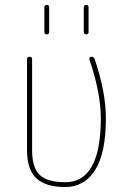

<svg xmlns="http://www.w3.org/2000/svg" viewBox="-20 -750 540 780"><path d="M245.1 9.8Q165 9.8 127.4 -25.9Q89.8 -61.5 89.8 -139.6V-509.8Q89.8 -519.5 100.1 -519.5Q110.4 -519.5 110.4 -509.8V-139.6Q110.4 -69.3 141.1 -39.6Q171.9 -9.8 245.1 -9.8Q389.6 -9.8 389.6 -269.5Q389.6 -372.1 342.8 -509.8Q341.8 -513.7 344.2 -516.6Q346.7 -519.5 350.6 -519.5Q360.4 -519.5 364.3 -510.7Q410.2 -376 410.2 -269.5Q410.2 -128.9 366.7 -59.6Q323.2 9.8 245.1 9.8ZM320.3 -620.1V-719.7Q320.3 -729.5 330.1 -730Q339.8 -730.5 339.8 -719.7V-620.1Q339.8 -610.4 330.1 -610.4Q320.3 -610.4 320.3 -620.1ZM160.2 -620.1V-719.7Q160.2 -729.5 169.9 -730Q179.7 -730.5 179.7 -719.7V-620.1Q179.7 -610.4 169.9 -610.4Q160.2 -610.4 160.2 -620.1Z"/></svg>

Font: Rounded Mgen+ 1mn thin
Style: Regular
Weight: 100
Designer: [Source Han Sans]
Ryoko NISHIZUKA  (kana & ideographs); Paul D. Hunt (Latin, Greek & Cyrillic); Wenlong ZHANG  (bopomofo
Version: Version 1.059.20150602